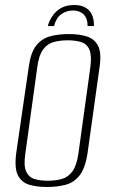

<svg xmlns="http://www.w3.org/2000/svg" viewBox="-20 -735 450 767"><path d="M276 -715Q302 -715 318 -706.5Q334 -698 342 -685.5Q350 -673 353 -658.5Q356 -644 355 -631H330Q330 -662 314 -677.5Q298 -693 272 -693Q245 -693 224.5 -678Q204 -663 196 -631H171Q176 -650 188 -669Q200 -688 221.5 -701.5Q243 -715 276 -715ZM167 12Q126 12 95.5 2.5Q65 -7 51 -36Q37 -65 45 -125L95 -469Q103 -526 125 -553.5Q147 -581 180.5 -590Q214 -599 255 -599Q296 -599 326.5 -589.5Q357 -580 371.5 -552.5Q386 -525 378 -469L330 -125Q321 -64 298.5 -35Q276 -6 242.5 3Q209 12 167 12ZM171 -13Q202 -13 227 -20Q252 -27 269 -50Q286 -73 293 -120L341 -467Q347 -514 337 -537Q327 -560 304 -567Q281 -574 251 -574Q219 -574 194 -567Q169 -560 152 -537Q135 -514 129 -467L81 -120Q74 -73 84.5 -50Q95 -27 117.5 -20Q140 -13 171 -13Z"/></svg>

Font: Alumni Sans ExtraLight
Style: Italic
Weight: 250
Italic angle: -8°
Version: Version 1.016